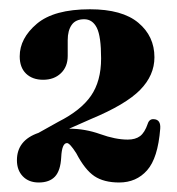

<svg xmlns="http://www.w3.org/2000/svg" viewBox="-20 -730 382 414"><path d="M16.5 -384.5Q16.5 -427.5 63 -443.5L106 -467.5Q154.5 -492 176.2 -523.5Q198 -555 198 -604Q198 -651.5 188.8 -670Q179.5 -688.5 161.5 -688.5Q143 -688.5 134.5 -676.2Q126 -664 126 -643.5V-609.5Q126 -586 111.2 -572Q96.5 -558 73 -558Q50 -558 36.2 -571.2Q22.5 -584.5 22.5 -608.5Q22.5 -647.5 59.5 -678.8Q96.5 -710 174 -710Q243.5 -710 278.2 -681Q313 -652 313 -606.5Q313 -567.5 282 -536Q251 -504.5 176.5 -473.5L129 -452.5H129.5Q163.5 -452.5 196.2 -440.8Q229 -429 255.5 -429Q272 -429 282 -436.5Q292 -444 298.5 -463Q302 -474 312 -473Q327 -472 325.5 -452.5Q320.5 -389 297.2 -362.8Q274 -336.5 237 -336.5Q204 -336.5 183.5 -350.2Q163 -364 144.5 -399.5Q130.5 -421.5 124.5 -421.5Q113.5 -421.5 112 -391Q110.5 -362 98.5 -349.2Q86.5 -336.5 63.5 -336.5Q42 -336.5 29.2 -349.8Q16.5 -363 16.5 -384.5Z"/></svg>

Font: Fraunces 144pt Soft
Style: Bold
Weight: 700
Version: Version 1.000;[0bf87f6ff]